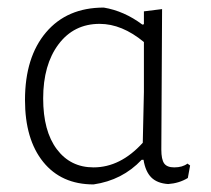

<svg xmlns="http://www.w3.org/2000/svg" viewBox="-20 -482 556 507"><path d="M482 -45 476 -12Q453 2 424 4Q395 2 379.5 -13.5Q364 -29 359 -60H354Q303 -6 227 5Q142 5 94 -54.5Q46 -114 46 -218Q46 -331 101.5 -396.5Q157 -462 254 -462Q308 -453 356 -417L360 -418V-452L408 -458L406 -87Q406 -61 413.5 -50.5Q421 -40 440 -40Q462 -40 475 -50ZM357 -105 360 -239V-371Q302 -419 243 -419Q175 -419 134.5 -365Q94 -311 94 -222Q94 -136 130 -88Q166 -40 227 -40Q298 -40 357 -105Z"/></svg>

Font: Luna Sans Light
Style: Regular
Weight: 300
Designer: Juan Pablo del Peral
Foundry: Huerta Tipografica
Version: Version 2.001; ttfautohint (v1.5)